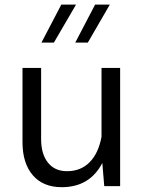

<svg xmlns="http://www.w3.org/2000/svg" viewBox="-20 -796 621 821"><path d="M76.2 -188.5V-505.4H155.8V-201.2Q155.8 -137.7 184.8 -100.8Q213.9 -64 266.6 -64Q325.2 -64 363 -102.1Q400.9 -140.1 414.1 -210.9V-505.4H493.7V0H425.8L417.5 -99.1Q363.8 4.4 244.1 4.4Q164.1 4.4 120.1 -46.9Q76.2 -98.1 76.2 -188.5ZM242.2 -776.4H305.2L210.4 -613.8H157.2ZM386.7 -776.4H449.7L355.5 -613.8H301.8Z"/></svg>

Font: Estedad-FD Regular
Style: FD-Regular
Weight: 400
Designer: Amin Abedi
Version: Version 7.3